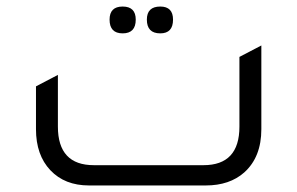

<svg xmlns="http://www.w3.org/2000/svg" viewBox="-20 -567 909 587"><path d="M355 -465Q315 -465 315 -507Q315 -547 355 -547Q395 -547 395 -507Q395 -465 355 -465ZM470 -465Q429 -465 429 -507Q429 -547 470 -547Q509 -547 509 -507Q509 -465 470 -465ZM252 0Q178 0 134 -46.5Q90 -93 90 -172V-303L157 -338V-180Q157 -62 267 -62H602Q712 -62 712 -180V-393L779 -428V-172Q779 -87 727 -40Q682 0 609 0Z"/></svg>

Font: Space Grotesk
Style: Regular
Weight: 400
Designer: Florian Karsten
Foundry: Florian Karsten
Version: Version 2.000